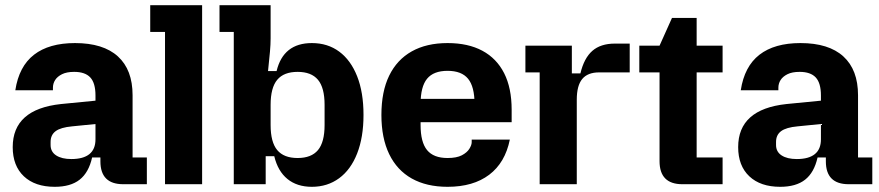

<svg xmlns="http://www.w3.org/2000/svg" viewBox="-20 -710 3389 740"><path d="M191 10Q115 10 72 -30.5Q29 -71 29 -143Q29 -216 75.5 -257.5Q122 -299 215 -309L348 -322V-232L258 -223Q214 -219 194.5 -204.5Q175 -190 175 -163V-151Q175 -125 196.5 -111Q218 -97 255 -97Q301 -97 324.5 -116Q348 -135 348 -173V-245V-261V-342Q348 -390 328 -411.5Q308 -433 266 -433Q237 -433 219 -424Q201 -415 192.5 -401.5Q184 -388 184 -372V-362H39Q53 -454 111 -499Q169 -544 269 -544Q378 -544 434.5 -492.5Q491 -441 491 -343V-103H546V0H455Q367 0 367 -88V-103H335Q322 -45 287 -17.5Q252 10 191 10Z M616 0V-587H559V-690H759V0Z M1182 10Q1125 10 1088 -20Q1051 -50 1037 -108H1004V0H881V-587H826V-690H1023V-562Q1023 -539 1020.5 -511Q1018 -483 1013 -436H1046Q1059 -490 1093 -517Q1127 -544 1182 -544Q1243 -544 1287.5 -511Q1332 -478 1356.5 -416Q1381 -354 1381 -267Q1381 -181 1356.5 -118.5Q1332 -56 1287 -23Q1242 10 1182 10ZM1127 -101Q1180 -101 1205.5 -131.5Q1231 -162 1231 -228V-306Q1231 -372 1205.5 -402.5Q1180 -433 1127 -433Q1074 -433 1048.5 -402.5Q1023 -372 1023 -306V-228Q1023 -162 1048.5 -131.5Q1074 -101 1127 -101Z M1705 10Q1624 10 1567 -22Q1510 -54 1480 -116Q1450 -178 1450 -267Q1450 -357 1480 -418.5Q1510 -480 1567 -512Q1624 -544 1705 -544Q1784 -544 1839 -514.5Q1894 -485 1923 -428Q1952 -371 1952 -287V-239H1541V-329H1904L1809 -275V-309Q1809 -376 1784 -406.5Q1759 -437 1705 -437Q1651 -437 1626 -406.5Q1601 -376 1601 -309V-228Q1601 -162 1626 -131.5Q1651 -101 1705 -101Q1740 -101 1760 -111.5Q1780 -122 1789 -136.5Q1798 -151 1798 -162V-172H1945Q1927 -83 1865.5 -36.5Q1804 10 1705 10Z M2060 0V-431H2005V-534H2184V-427H2217Q2231 -486 2263 -514Q2295 -542 2350 -542H2407V-431H2289Q2245 -431 2224 -405.5Q2203 -380 2203 -326V0Z M2610 0Q2522 0 2522 -89V-534L2570 -641H2665V-103H2765V0ZM2444 -431V-534H2765V-431Z M2987 10Q2911 10 2868 -30.5Q2825 -71 2825 -143Q2825 -216 2871.5 -257.5Q2918 -299 3011 -309L3144 -322V-232L3054 -223Q3010 -219 2990.5 -204.5Q2971 -190 2971 -163V-151Q2971 -125 2992.5 -111Q3014 -97 3051 -97Q3097 -97 3120.5 -116Q3144 -135 3144 -173V-245V-261V-342Q3144 -390 3124 -411.5Q3104 -433 3062 -433Q3033 -433 3015 -424Q2997 -415 2988.5 -401.5Q2980 -388 2980 -372V-362H2835Q2849 -454 2907 -499Q2965 -544 3065 -544Q3174 -544 3230.5 -492.5Q3287 -441 3287 -343V-103H3342V0H3251Q3163 0 3163 -88V-103H3131Q3118 -45 3083 -17.5Q3048 10 2987 10Z"/></svg>

Font: Mozilla Headline ExtraLight
Style: Regular
Weight: 200
Designer: Studio DRAMA
Foundry: Studio DRAMA
Version: Version 1.000